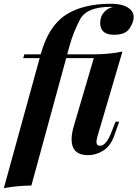

<svg xmlns="http://www.w3.org/2000/svg" viewBox="-67 -802 723 1010"><path d="M533.2 -619.1Q460 -619.1 460 -681.6Q460 -712.9 478.3 -735.4Q496.6 -757.8 527.8 -765.6L515.1 -766.1Q388.7 -766.1 353.5 -699Q318.4 -631.8 298.8 -561L286.6 -516.1H432.1Q515.6 -517.6 577.1 -530.8L445.8 -85Q440.4 -65.9 440.4 -55.7Q440.4 -35.2 459 -35.2Q493.2 -35.2 522 -113.8L541 -162.1H560.1L534.2 -88.9Q514.6 -33.7 476.3 -9.8Q438 14.2 396 14.2Q309.6 14.2 309.6 -69.8Q309.6 -101.6 323.2 -145L426.3 -496.1H281.2L98.1 173.8Q17.1 175.3 -46.9 188L141.6 -496.1H55.2L61 -516.1H147Q188 -664.6 278.8 -723.6Q369.6 -782.2 515.1 -782.2Q585 -782.2 616.2 -754.4Q636.2 -738.3 636.2 -711.9Q636.2 -685.5 614.5 -652.3Q592.8 -619.1 533.2 -619.1Z"/></svg>

Font: PlayfairDisplay-BoldItalic
Style: Bold Italic
Weight: 700
Italic angle: -14.9847°
Designer: Claus Eggers Sørensen
Foundry: Claus Eggers Sørensen
Version: Version 1.002;PS 001.002;hotconv 1.0.70;makeotf.lib2.5.58329